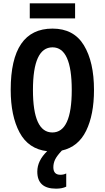

<svg xmlns="http://www.w3.org/2000/svg" viewBox="-20 -896 626 1148"><path d="M158 -876V-786H429V-876ZM315 232Q352 232 376 220V141Q361 149 341 149Q299 149 299 104Q299 80 309.5 58Q320 36 350 4Q448 -18 495 -114Q542 -210 542 -358Q542 -526 481.5 -625.5Q421 -725 294 -725Q44 -725 44 -359Q44 -203 97 -104Q150 -5 262 8Q203 65 203 130Q203 232 315 232ZM294 -613Q409 -613 409 -358Q409 -104 293 -104Q177 -104 177 -358Q177 -613 294 -613Z"/></svg>

Font: Noto Sans UI Condensed
Style: Bold
Weight: 700
Width: 3
Designer: Monotype Design Team
Foundry: Monotype Imaging Inc.
Version: 1.001